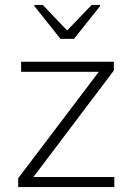

<svg xmlns="http://www.w3.org/2000/svg" viewBox="-20 -761 539 781"><path d="M54 0V-36L382 -469H66V-510H443V-474L116 -41H445V0ZM226 -603 120 -736V-741H154L253 -637L353 -741H387V-736L281 -603Z"/></svg>

Font: Saira ExtraLight
Style: Regular
Weight: 200
Designer: Hector Gatti with collaboration of the Omnibus-Type team
Foundry: Omnibus-Type
Version: Version 1.100; ttfautohint (v1.8.3)